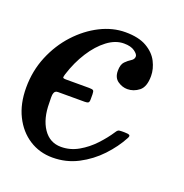

<svg xmlns="http://www.w3.org/2000/svg" viewBox="-105 -623 696 726"><g transform="rotate(20 243.0 -260.0)"><path d="M427 -407Q427 -363.5 405.8 -346.8Q384.5 -330 359 -330Q338.5 -330 320.2 -342.8Q302 -355.5 302 -383Q302 -408.5 313.2 -420Q324.5 -431.5 336 -438.5Q347.5 -445.5 347.5 -457Q347.5 -466 332.2 -477Q317 -488 289 -488Q255 -488 222.2 -463.2Q189.5 -438.5 162.8 -396.8Q136 -355 119.5 -303Q117 -294.5 116.5 -289.8Q116 -285 129 -285H222.5Q235.5 -285 239 -281.8Q242.5 -278.5 242.5 -266V-246Q242.5 -235.5 238.5 -232.8Q234.5 -230 224.5 -230H117.5Q106 -230 102.5 -221.5Q99 -213 99.5 -201.5Q100 -190 100 -180Q100 -117 126.2 -78Q152.5 -39 198 -39Q235 -39 267.8 -57.8Q300.5 -76.5 327 -104.8Q353.5 -133 372 -161.5Q376 -168 379.8 -170.5Q383.5 -173 394.5 -173H405Q420 -173 425 -170Q430 -167 424.5 -157Q402.5 -115.5 366.5 -77.2Q330.5 -39 283.5 -14.5Q236.5 10 181.5 10Q129 10 87.5 -16.8Q46 -43.5 22 -91.8Q-2 -140 -2 -205Q-2 -272.5 22.5 -331.5Q47 -390.5 88 -435Q129 -479.5 179 -504.8Q229 -530 280 -530Q333.5 -530 365.8 -511.2Q398 -492.5 412.5 -464Q427 -435.5 427 -407Z"/></g></svg>

Font: Besley
Style: Italic
Weight: 400
Italic angle: -13°
Designer: Owen Earl
Foundry: indestructible type*
Version: Version 4.000; ttfautohint (v1.8.4.7-5d5b)